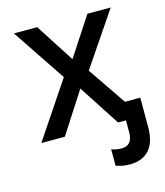

<svg xmlns="http://www.w3.org/2000/svg" viewBox="-112 -624 786 916"><g transform="rotate(-15 281.5 -165.5)"><path d="M34 0H150L281 -203L413 0H452V58C452 105 432 124 397 124C378 124 362 120 348 115V196C364 202 388 208 416 208C503 208 546 153 546 60V-87H470L342 -275L521 -539H406L281 -348L158 -539H43L219 -276Z"/></g></svg>

Font: Noto Sans Mono SemiCondensed Medium
Style: Regular
Weight: 500
Width: 4
Designer: Monotype Design Team
Foundry: Monotype Imaging Inc.
Version: Version 2.014